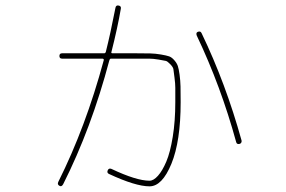

<svg xmlns="http://www.w3.org/2000/svg" viewBox="-20 -652 1040 699"><path d="M839.8 -134.8Q784.2 -337.9 696.3 -522.5Q692.4 -533.2 700.2 -536.1Q710 -540 713.9 -531.2Q801.8 -348.6 859.4 -140.6Q860.4 -136.7 858.4 -132.8Q856.4 -128.9 851.6 -127.9Q841.8 -126 839.8 -134.8ZM196.3 24.4Q187.5 19.5 192.4 9.8Q292 -189.5 357.4 -431.6Q359.4 -437.5 353.5 -438.5H206.1Q196.3 -438.5 196.3 -448.2Q196.3 -458 206.1 -458H359.4Q363.3 -458 365.2 -462.9Q381.8 -528.3 400.4 -624Q402.3 -633.8 412.1 -631.8Q421.9 -629.9 419.9 -620.1Q408.2 -551.8 385.7 -462.9Q383.8 -458 389.6 -458H475.6Q508.8 -458 527.3 -457.5Q545.9 -457 565.9 -453.6Q585.9 -450.2 595.7 -446.8Q605.5 -443.4 614.7 -432.6Q624 -421.9 627.4 -411.6Q630.9 -401.4 633.8 -379.9Q636.7 -358.4 637.2 -337.4Q637.7 -316.4 637.7 -280.3Q637.7 -137.7 604 -55.7Q570.3 26.4 524.4 26.4Q473.6 26.4 377 -18.6Q368.2 -22.5 372.1 -31.7Q376 -41 385.7 -37.1Q476.6 5.9 524.4 5.9Q539.1 5.9 555.2 -12.2Q571.3 -30.3 585.4 -63.5Q599.6 -96.7 608.9 -153.8Q618.2 -210.9 618.2 -280.3Q618.2 -317.4 618.2 -332.5Q618.2 -347.7 615.2 -370.1Q612.3 -392.6 611.3 -399.9Q610.4 -407.2 600.1 -418Q589.8 -428.7 584 -430.2Q578.1 -431.6 557.6 -435.1Q537.1 -438.5 522.9 -438.5Q508.8 -438.5 475.6 -438.5H383.8Q379.9 -438.5 377.9 -431.6Q312.5 -184.6 210 18.6Q204.1 29.3 196.3 24.4Z"/></svg>

Font: Rounded-X Mgen+ 1mn thin
Style: Regular
Weight: 100
Designer: [Source Han Sans]
Ryoko NISHIZUKA  (kana & ideographs); Paul D. Hunt (Latin, Greek & Cyrillic); Wenlong ZHANG  (bopomofo
Version: Version 1.059.20150602